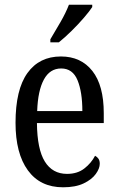

<svg xmlns="http://www.w3.org/2000/svg" viewBox="-20 -786 502 816"><path d="M248 10Q151 10 98.5 -62Q46 -134 46 -264Q46 -405 96.5 -475.5Q147 -546 239 -546Q324 -546 372.5 -484.5Q421 -423 421 -305V-263H137Q138 -152 170.5 -99.5Q203 -47 265 -47Q309 -47 338.5 -70Q368 -93 384 -124Q392 -120 398 -112Q404 -104 404 -90Q404 -70 387 -46.5Q370 -23 335.5 -6.5Q301 10 248 10ZM330 -314Q330 -395 309.5 -445Q289 -495 240 -495Q192 -495 166.5 -448Q141 -401 138 -314ZM194 -619Q215 -654 237.5 -693Q260 -732 273 -766H372V-756Q361 -739 337 -711Q313 -683 284 -654.5Q255 -626 230 -606H194Z"/></svg>

Font: Noto Serif Thai Condensed
Style: Regular
Weight: 400
Width: 3
Designer: Monotype Design Team
Foundry: Monotype Imaging Inc.
Version: Version 2.002; ttfautohint (v1.8.4.7-5d5b)